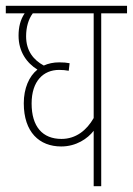

<svg xmlns="http://www.w3.org/2000/svg" viewBox="-20 -642 458 662"><path d="M418 -596V-622H0V-596H65C50 -574 44 -548 44 -519C44 -464 72 -425 109 -402C80 -379 62 -337 62 -286C62 -186 116 -137 191 -137C243 -137 282 -164 303 -191V0H329V-596ZM89 -285C89 -363 130 -401 184 -401C196 -401 206 -400 217 -398L220 -424C210 -426 199 -427 184 -427C164 -427 146 -423 131 -416C96 -435 70 -466 70 -517C70 -548 78 -576 93 -596H303V-235C279 -193 242 -163 192 -163C127 -163 89 -205 89 -285Z"/></svg>

Font: Noto Sans Devanagari ExtraCondensed Thin
Style: Regular
Weight: 100
Width: 2
Designer: Jelle Bosma - Monotype Design Team
Foundry: Monotype Imaging Inc.
Version: Version 2.004